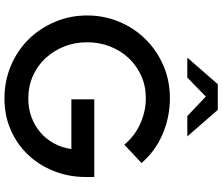

<svg xmlns="http://www.w3.org/2000/svg" viewBox="-86 -874 971 838"><g transform="rotate(90 399.0 -454.5)"><path d="M47 0ZM752 -343Q752 -270 726.5 -205.5Q701 -141 656 -93Q611 -45 548 -17Q485 11 410 11Q333 11 266.5 -17Q200 -45 151.5 -94Q103 -143 75 -209Q47 -275 47 -350Q47 -423 74 -488.5Q101 -554 149.5 -603.5Q198 -653 264 -682Q330 -711 408 -711Q491 -711 565.5 -679Q640 -647 691 -587Q671 -569 651 -550Q631 -531 611 -512Q574 -557 520 -581.5Q466 -606 408 -606Q355 -606 310.5 -586Q266 -566 233.5 -531.5Q201 -497 182.5 -450.5Q164 -404 164 -350Q164 -296 182.5 -249.5Q201 -203 233.5 -168Q266 -133 311 -113Q356 -93 410 -93Q452 -93 489.5 -106.5Q527 -120 556.5 -145Q586 -170 605 -204.5Q624 -239 630 -281H413V-381H752ZM486 -787 401 -868 318 -787H231L347 -920H459L575 -787Z"/></g></svg>

Font: Rosa Sans Medium
Style: Regular
Weight: 500
Designer: Pentagram / MCKL
Foundry: Pentagram / MCKL
Version: Version 1.005;September 16, 2019;FontCreator 11.5.0.2425 64-